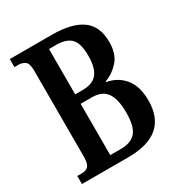

<svg xmlns="http://www.w3.org/2000/svg" viewBox="-169 -832 891 950"><g transform="rotate(-30 277.0 -357.0)"><path d="M24 0V-46H51Q75 -46 87.5 -60Q100 -74 100 -113V-604Q100 -645 84.5 -656.5Q69 -668 49 -668H24V-714H265Q377 -714 435 -673Q493 -632 493 -541Q493 -474 459.5 -436Q426 -398 380 -381V-377Q440 -367 478 -321.5Q516 -276 516 -194Q516 0 289 0ZM259 -401Q318 -401 343.5 -433.5Q369 -466 369 -534Q369 -606 342 -633Q315 -660 258 -660H217V-401ZM279 -54Q336 -54 363.5 -86Q391 -118 391 -197Q391 -273 365.5 -310Q340 -347 281 -347H217V-54Z"/></g></svg>

Font: Noto Serif Tamil ExtraCondensed SemiBold
Style: Italic
Weight: 600
Width: 2
Italic angle: -12°
Designer: Indian Type Foundry, Tom Grace, and the Monotype Design Team
Foundry: Monotype Imaging Inc.
Version: Version 2.003; ttfautohint (v1.8.4.7-5d5b)